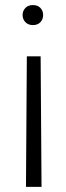

<svg xmlns="http://www.w3.org/2000/svg" viewBox="-20 -558 261 754"><path d="M149.4 -499Q149.4 -482.4 138.7 -470.9Q127.9 -459.5 109.4 -459.5Q90.8 -459.5 79.8 -470.9Q68.8 -482.4 68.8 -499Q68.8 -515.6 79.8 -526.9Q90.8 -538.1 109.4 -538.1Q127.9 -538.1 138.7 -526.9Q149.4 -515.6 149.4 -499ZM82 175.8 85.4 -336.9H139.6L143.1 175.8Z"/></svg>

Font: Vazirmatn RD FD ExtraLight
Style: Regular
Weight: 200
Designer: Saber Rastikerdar
Foundry: Saber Rastikerdar
Version: Version 33.003